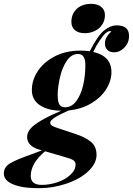

<svg xmlns="http://www.w3.org/2000/svg" viewBox="-123 -795 696 1006"><path d="M38.1 127Q38.1 173.8 96.2 173.8Q135.3 173.8 176.8 160.2Q218.3 146.5 245.6 121.1Q272.9 96.7 272.9 66.9Q272.9 46.9 248.5 38.1Q238.8 34.2 213.9 26.9L113.3 -2.4Q38.1 60.5 38.1 127ZM285.2 -512.2Q251 -511.7 227.1 -476.6Q203.1 -441.4 191.4 -390.6Q179.7 -339.8 179.2 -300.3Q179.2 -260.7 188.5 -247.1Q197.8 -233.4 217.8 -232.9Q252.9 -232.9 276.9 -265.6Q300.8 -297.9 312.5 -347.7Q324.2 -397.5 324.2 -455.1Q324.2 -512.7 285.2 -512.2ZM460.9 -417Q460.9 -371.1 433.1 -327.1Q405.3 -283.2 354.5 -253.4Q303.7 -223.1 236.8 -216.3Q140.1 -173.8 140.1 -153.3Q140.1 -141.6 150.9 -135.7Q161.6 -129.4 185.1 -122.1L269 -94.2Q322.3 -77.1 352.5 -52.7Q382.8 -28.3 382.8 16.6Q382.8 61.5 338.9 103Q294.9 144 224.1 167.5Q153.3 190.9 86.9 190.9Q20.5 191.4 -20.5 181.6Q-103 162.1 -103 113.8Q-102.5 80.6 -71.3 61.5Q-40 43 17.1 22.5Q74.2 2 96.7 -7.3L79.1 -12.2Q52.2 -20 35.6 -36.6Q19 -53.2 19 -77.1Q19 -101.6 38.6 -123Q73.2 -161.6 197.3 -214.8Q127 -215.8 85.4 -244.1Q43.9 -272.5 43.9 -323.2Q43.9 -374 73.7 -420.4Q103.5 -467.3 161.6 -498.5Q219.7 -529.8 299.8 -529.8Q325.2 -529.8 347.2 -526.4Q389.6 -609.4 422.9 -635.7Q456.1 -662.1 487.8 -662.1Q553.2 -662.1 553.2 -606.9Q553.2 -560.5 513.7 -533.2Q495.6 -520.5 474.1 -521Q452.1 -521 439.5 -533.7Q426.8 -546.4 426.8 -566.9Q426.8 -601.6 460.9 -629.9Q457.5 -631.8 450.7 -631.8Q443.8 -631.8 431.6 -622.1Q419.4 -612.3 399.9 -583.5Q380.4 -555.2 365.7 -522.9Q460.9 -501 460.9 -417ZM356 -774.9Q388.7 -774.4 407.7 -758.8Q426.8 -743.2 426.8 -715.8Q426.8 -688.5 413.1 -667Q399.4 -645.5 375.5 -633.8Q351.6 -621.1 320.3 -621.1Q289.1 -621.1 269.5 -636.7Q251 -652.3 251 -680.7Q251 -709 264.2 -730.5Q277.3 -752 300.3 -763.2Q323.2 -774.9 356 -774.9Z"/></svg>

Font: PlayfairDisplay-BoldItalic
Style: Bold Italic
Weight: 700
Italic angle: -14.9847°
Designer: Claus Eggers Sørensen
Foundry: Claus Eggers Sørensen
Version: Version 1.002;PS 001.002;hotconv 1.0.70;makeotf.lib2.5.58329